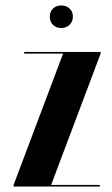

<svg xmlns="http://www.w3.org/2000/svg" viewBox="-20 -686 410 706"><path d="M347 0V-6H168L350 -489V-495H69V-489H212L30 -6V0ZM163 -625Q163 -606 175 -594.5Q187 -583 205 -583Q224 -583 236 -595Q248 -607 248 -625Q248 -643 236 -654.5Q224 -666 205 -666Q187 -666 175 -654.5Q163 -643 163 -625Z"/></svg>

Font: Moniqa Black
Style: Regular
Weight: 900
Designer: Rajesh Rajput
Foundry: Rajesh Rajput
Version: Version 1.000